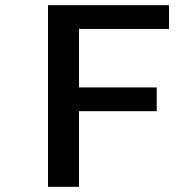

<svg xmlns="http://www.w3.org/2000/svg" viewBox="-20 -720 750 740"><path d="M631.5 -608.5H284.5V-383H584V-291.5H284.5V0H165V-700H631.5Z"/></svg>

Font: League Mono Medium
Style: Regular
Weight: 500
Width: 6
Designer: Tyler Finck
Foundry: The League of Moveable Type / Tyler Finck
Version: Version 2.300;RELEASE